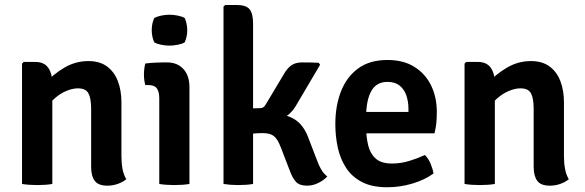

<svg xmlns="http://www.w3.org/2000/svg" viewBox="-20 -756 2404 789"><path d="M124.5 -501.5Q161.5 -501.5 178.2 -477.5Q195 -453.5 195 -412V0Q168.5 4.5 133.5 4.5Q98.5 4.5 70.5 0V-494.5L77.5 -501.5ZM479 -113.5Q479 -86 483.5 -61.8Q488 -37.5 499 -19.5Q485 -8 464.5 -0.5Q444 7 421 7Q384 7 369.2 -13Q354.5 -33 354.5 -70.5V-309Q354.5 -352.5 343.2 -372.8Q332 -393 300 -393Q279 -393 253.2 -382.5Q227.5 -372 204 -351.2Q180.5 -330.5 164.5 -299.5V-413.5Q198.5 -450.5 244.2 -477.8Q290 -505 343.5 -505Q390 -505 420 -482.8Q450 -460.5 464.5 -422.2Q479 -384 479 -335.5Z M758.5 0Q731.5 4.5 696.5 4.5Q662 4.5 634.5 0V-352.5Q634.5 -378.5 624.8 -392.5Q615 -406.5 589 -406.5H577Q571.5 -427.5 571.5 -449.5Q571.5 -460.5 572.8 -472Q574 -483.5 577 -495Q597 -497.5 616.8 -498.5Q636.5 -499.5 649.5 -499.5H666.5Q709 -499.5 733.8 -472.2Q758.5 -445 758.5 -398.5ZM603.5 -632Q603.5 -659.5 614 -682Q624.5 -688 642 -691.8Q659.5 -695.5 676.5 -695.5Q692.5 -695.5 711 -691.8Q729.5 -688 739 -682Q744 -671.5 746.8 -657.8Q749.5 -644 749.5 -632Q749.5 -605 739 -582Q730 -576 711.2 -572.2Q692.5 -568.5 676.5 -568.5Q659.5 -568.5 641.5 -572.2Q623.5 -576 614 -582Q603.5 -605 603.5 -632Z M1020 0Q994 4.5 959 4.5Q926.5 4.5 898.5 0V-729L905.5 -735.5H953Q991.5 -735.5 1005.8 -717.8Q1020 -700 1020 -658.5ZM1277 -112Q1289 -78.5 1299.8 -60Q1310.5 -41.5 1325 -31Q1311 -15.5 1288.2 -4.2Q1265.5 7 1242 7Q1211.5 7 1197 -8Q1182.5 -23 1170.5 -55.5L1134.5 -149Q1121 -185 1105.2 -197Q1089.5 -209 1060.5 -209Q1043 -209 1027.8 -207.8Q1012.5 -206.5 995 -204.5L957.5 -200.5V-288H1100.5Q1154.5 -288 1190.8 -265.5Q1227 -243 1246.5 -191.5ZM1199 -326.5Q1178 -288 1142.5 -270Q1107 -252 1055.5 -252H971V-309.5L1047 -311.5Q1056.5 -311.5 1062 -315Q1067.5 -318.5 1072.5 -327.5L1146 -450.5Q1159.5 -474.5 1176.5 -487Q1193.5 -499.5 1221.5 -499.5Q1241 -499.5 1256.5 -499.2Q1272 -499 1289.5 -498L1295.5 -490Z M1436.5 -208V-296H1658.5V-308Q1658.5 -338.5 1649.8 -363.8Q1641 -389 1622.2 -404.2Q1603.5 -419.5 1572 -419.5Q1527 -419.5 1505.8 -381.8Q1484.5 -344 1484.5 -273.5V-236Q1484.5 -194 1492.8 -159.5Q1501 -125 1523.8 -104.5Q1546.5 -84 1590.5 -84Q1626.5 -84 1660.5 -94.2Q1694.5 -104.5 1726 -119Q1740.5 -105 1749.5 -83.2Q1758.5 -61.5 1761.5 -43Q1725 -16.5 1674.2 -1.5Q1623.5 13.5 1571 13.5Q1509 13.5 1467.8 -7.8Q1426.5 -29 1402.5 -65.8Q1378.5 -102.5 1368.2 -149Q1358 -195.5 1358 -246Q1358 -321 1381.2 -380.5Q1404.5 -440 1451.8 -474.8Q1499 -509.5 1572.5 -509.5Q1638 -509.5 1683 -481.2Q1728 -453 1751.5 -404.8Q1775 -356.5 1775 -296.5Q1775 -269 1773 -249.8Q1771 -230.5 1765.5 -208Z M1943 -501.5Q1980 -501.5 1996.8 -477.5Q2013.5 -453.5 2013.5 -412V0Q1987 4.5 1952 4.5Q1917 4.5 1889 0V-494.5L1896 -501.5ZM2297.5 -113.5Q2297.5 -86 2302 -61.8Q2306.5 -37.5 2317.5 -19.5Q2303.5 -8 2283 -0.5Q2262.5 7 2239.5 7Q2202.5 7 2187.8 -13Q2173 -33 2173 -70.5V-309Q2173 -352.5 2161.8 -372.8Q2150.5 -393 2118.5 -393Q2097.5 -393 2071.8 -382.5Q2046 -372 2022.5 -351.2Q1999 -330.5 1983 -299.5V-413.5Q2017 -450.5 2062.8 -477.8Q2108.5 -505 2162 -505Q2208.5 -505 2238.5 -482.8Q2268.5 -460.5 2283 -422.2Q2297.5 -384 2297.5 -335.5Z"/></svg>

Font: Signika Negative Light SemiBold
Style: Regular
Weight: 600
Version: Version 2.001